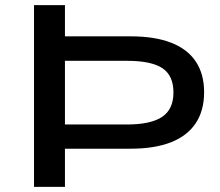

<svg xmlns="http://www.w3.org/2000/svg" viewBox="-20 -725 854 745"><path d="M112 0V-705H232V-584H487Q580 -584 643.5 -559.5Q707 -535 739.5 -486.5Q772 -438 772 -367Q772 -296 739.5 -247Q707 -198 643.5 -173Q580 -148 487 -148H232V0ZM232 -242H473Q565 -242 609 -271.5Q653 -301 653 -366Q653 -432 610 -460.5Q567 -489 473 -489H232Z"/></svg>

Font: Nunito Sans 10pt Expanded SemiBold
Style: Regular
Weight: 600
Width: 7
Designer: Vernon Adams
Foundry: Vernon Adams
Version: Version 3.101;gftools[0.9.27]